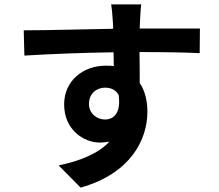

<svg xmlns="http://www.w3.org/2000/svg" viewBox="-20 -788 996 874"><path d="M385 -315C385 -364 422 -389 458 -389C485 -389 507 -379 520 -356C532 -273 497 -244 458 -244C421 -244 385 -271 385 -315ZM890 -658C873 -658 848 -658 818 -658C758 -658 679 -658 616 -658C616 -669 617 -679 617 -686C618 -702 620 -752 623 -768H486C489 -752 492 -716 494 -685C495 -679 495 -668 495 -657C368 -655 196 -650 88 -650L91 -535C207 -542 354 -548 497 -550L498 -487C487 -489 474 -489 461 -489C358 -489 272 -420 272 -313C272 -197 361 -139 435 -139C450 -139 465 -141 478 -143C425 -87 342 -55 247 -35L347 66C578 1 651 -156 651 -279C651 -329 640 -375 616 -410C616 -451 616 -503 615 -551C743 -551 832 -549 889 -546Z"/></svg>

Font: Kinto Sans
Style: Bold
Weight: 700
Designer: Authors: Ryoko NISHIZUKA  (kana & ideographs); Paul D. Hunt (Latin, Greek & Cyrillic); Wenlong ZHANG  (bopomofo); Sandol
Foundry: Adobe Systems Incorporated, ookami Inc.
Version: Version 0.001